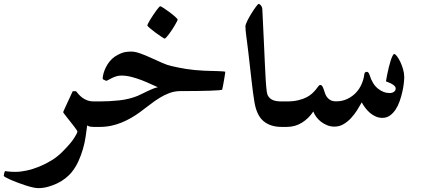

<svg xmlns="http://www.w3.org/2000/svg" viewBox="-84 -659 2186 997"><path d="M425.3 0H401.4Q396 0 386 -1.2Q376 -2.4 368.7 -7.8Q365.2 19 360.6 51Q356 83 346.4 115.7Q336.9 148.4 322.5 179.7Q308.1 210.9 286.1 237.8Q273.9 252.4 255.6 266.8Q237.3 281.2 214.4 292.5Q191.4 303.7 166 310.8Q140.6 317.9 114.7 317.9Q102.5 317.9 84.5 313.7Q66.4 309.6 46.6 303Q26.9 296.4 7.1 289.1Q-12.7 281.7 -28.6 274.7Q-44.4 267.6 -54.4 262Q-64.5 256.3 -64.5 254.4Q-64.5 252.4 -63.7 248.3Q-63 244.1 -62 240Q-61 235.8 -59.6 232.7Q-58.1 229.5 -56.6 229.5Q-54.7 229.5 -42.5 231.4Q-30.3 233.4 -3.4 233.4Q22.9 233.4 54.7 226.6Q86.4 219.7 118.9 206.5Q151.4 193.4 183.1 174.1Q214.8 154.8 240.2 128.9Q282.7 86.4 300.3 59.1Q317.9 31.7 317.9 23.9Q317.9 21.5 312.3 13.4Q306.6 5.4 298.6 -5.1Q290.5 -15.6 281 -27.6Q271.5 -39.6 263.4 -49.8Q255.4 -60.1 249.8 -67.4Q244.1 -74.7 244.1 -77.1Q244.1 -77.6 247.8 -85.9Q251.5 -94.2 256.6 -105.5Q261.7 -116.7 267.8 -129.6Q273.9 -142.6 279.3 -154.5Q284.7 -166.5 288.6 -174.8Q292.5 -183.1 293.9 -185.5H310.5Q316.4 -178.2 324.7 -168.9Q333 -159.7 344 -151.4Q355 -143.1 369.6 -137.7Q384.3 -132.3 401.4 -132.3H425.3Q437.5 -132.3 444.6 -124.8Q451.7 -117.2 455.3 -106.7Q459 -96.2 460 -85.2Q460.9 -74.2 460.9 -66.4Q460.9 -58.6 460 -47.4Q459 -36.1 455.3 -25.4Q451.7 -14.6 444.6 -7.3Q437.5 0 425.3 0Z M1085.9 -286.6Q1085.9 -284.7 1084 -271.5Q1082 -258.3 1079.1 -242.2Q1076.2 -226.1 1073.7 -211.9Q1071.3 -197.8 1069.8 -193.8Q1069.3 -191.9 1052.2 -190.4Q1035.2 -189 1005.9 -188Q976.6 -187 937.5 -186.5Q898.4 -186 854 -186Q823.7 -186 796.9 -176.3Q770 -166.5 744.4 -150.6Q718.8 -134.8 693.6 -115Q668.5 -95.2 642.1 -76.2Q620.6 -60.5 597.4 -47.1Q574.2 -33.7 548.1 -22.9Q522 -12.2 493.7 -6.1Q465.3 0 434.6 0H409.2Q397 0 389.9 -7.3Q382.8 -14.6 379.4 -25.4Q376 -36.1 375 -47.4Q374 -58.6 374 -66.4Q374 -74.2 375 -85.2Q376 -96.2 379.4 -106.7Q382.8 -117.2 389.9 -124.8Q397 -132.3 409.2 -132.3H433.1Q482.9 -132.3 534.4 -137.7Q585.9 -143.1 630.4 -161.1Q642.6 -166.5 656 -173.1Q669.4 -179.7 683.1 -186.3Q696.8 -192.9 710.2 -198.2Q723.6 -203.6 735.8 -206.1Q722.2 -211.4 700.7 -221.7Q679.2 -231.9 653.6 -241.9Q627.9 -252 599.9 -259.3Q571.8 -266.6 545.9 -266.6Q532.2 -266.6 519 -262.5Q505.9 -258.3 495.4 -252.9Q484.9 -247.6 477.3 -243.4Q469.7 -239.3 469.2 -239.3Q467.8 -239.3 464.6 -240.5Q461.4 -241.7 458.3 -243.4Q455.1 -245.1 452.1 -246.6Q449.2 -248 449.2 -249.5Q449.2 -262.2 453.6 -278.1Q458 -293.9 466.1 -310.1Q474.1 -326.2 485.8 -340.6Q497.6 -355 511.7 -364.7Q527.8 -375.5 547.1 -383.3Q566.4 -391.1 597.7 -391.1Q617.7 -391.1 644.3 -381.6Q670.9 -372.1 699.2 -359.1Q727.5 -346.2 755.9 -333.5Q784.2 -320.8 807.1 -315.9Q841.8 -307.6 882.8 -301Q923.8 -294.4 973.6 -292Q989.3 -291.5 1008.5 -290.8Q1027.8 -290 1045.4 -289.8Q1063 -289.6 1074.5 -288.3Q1085.9 -287.1 1085.9 -286.6ZM838.4 -557.1Q838.4 -554.7 834.2 -546.6Q830.1 -538.6 823.7 -527.6Q817.4 -516.6 809.3 -504.4Q801.3 -492.2 793.7 -482.2Q786.1 -472.2 779.8 -465.3Q773.4 -458.5 771 -458.5Q769 -458.5 754.4 -468Q739.7 -477.5 723.6 -489.5Q707.5 -501.5 694.3 -512.7Q681.2 -523.9 681.2 -526.9Q681.2 -529.3 685.3 -537.8Q689.5 -546.4 696.3 -557.4Q703.1 -568.4 711.2 -580.6Q719.2 -592.8 726.6 -602.8Q733.9 -612.8 739.7 -619.6Q745.6 -626.5 748 -626.5Q752 -626.5 766.6 -616.7Q781.2 -606.9 797.4 -595Q813.5 -583 825.9 -571.8Q838.4 -560.5 838.4 -557.1Z M1377.9 0Q1320.8 0 1284.9 -29.5Q1249 -59.1 1237.3 -128.4Q1229.5 -174.8 1222.2 -240.7Q1214.8 -306.6 1205.6 -386.7Q1202.1 -415.5 1199.5 -436Q1196.8 -456.5 1194.8 -471.9Q1192.9 -487.3 1191.7 -498.8Q1190.4 -510.3 1190.4 -521.5Q1190.4 -531.2 1200 -550.5Q1209.5 -569.8 1221.7 -589.4Q1233.9 -608.9 1244.9 -623.8Q1255.9 -638.7 1258.8 -638.7Q1264.6 -638.7 1271.2 -630.4Q1277.8 -622.1 1278.3 -608.9Q1282.7 -517.6 1285.9 -449.5Q1289.1 -381.3 1291.3 -330.8Q1293.5 -280.3 1295.7 -244.6Q1297.9 -209 1301.3 -182.6Q1303.2 -168 1309.8 -158.2Q1316.4 -148.4 1326.4 -142.6Q1336.4 -136.7 1349.6 -134.5Q1362.8 -132.3 1377.9 -132.3H1400.4Q1415 -132.3 1423.8 -119.6Q1432.6 -106.9 1432.6 -70.3Q1432.6 -30.8 1422.9 -15.4Q1413.1 0 1400.4 0Z M2015.1 -258.3Q2015.1 -245.6 2012.7 -224.9Q2010.3 -204.1 2004.9 -180.7Q1999.5 -157.2 1991.2 -133.3Q1982.9 -109.4 1970.2 -90.1Q1957.5 -70.8 1940.4 -58.8Q1923.3 -46.9 1901.4 -46.9Q1883.3 -46.9 1867.2 -54Q1851.1 -61 1837.6 -72.5Q1824.2 -84 1813.2 -98.4Q1802.2 -112.8 1794.4 -127.4Q1783.7 -107.9 1769.8 -85.9Q1755.9 -64 1738 -44.9Q1720.2 -25.9 1699 -13.7Q1677.7 -1.5 1652.3 -1.5Q1632.3 -1.5 1614.5 -8.8Q1596.7 -16.1 1582.3 -27.3Q1567.9 -38.6 1557.9 -52.5Q1547.9 -66.4 1543 -80.1Q1518.6 -43.5 1483.4 -21.7Q1448.2 0 1405.3 0H1381.3Q1369.1 0 1362.1 -7.3Q1355 -14.6 1351.6 -25.4Q1348.1 -36.1 1347.2 -47.4Q1346.2 -58.6 1346.2 -66.4Q1346.2 -74.2 1347.2 -85.2Q1348.1 -96.2 1351.6 -106.7Q1355 -117.2 1362.1 -124.8Q1369.1 -132.3 1381.3 -132.3H1405.3Q1439.9 -132.3 1465.6 -138.7Q1491.2 -145 1508.8 -154.3Q1526.4 -163.6 1538.1 -174.8Q1549.8 -186 1557.1 -195.3L1569.3 -211.4Q1574.2 -217.8 1578.1 -217.8Q1585.9 -217.8 1589.6 -211.4Q1593.3 -205.1 1596.7 -195.6Q1600.1 -186 1603.5 -175.3Q1606.9 -164.6 1613.8 -155Q1620.6 -145.5 1631.8 -139.2Q1643.1 -132.8 1661.6 -132.8Q1693.4 -132.8 1719.5 -145.3Q1745.6 -157.7 1764.4 -177.7Q1783.2 -197.8 1793.9 -222.7Q1804.7 -247.6 1807.6 -272.5Q1808.1 -277.8 1811 -282Q1814 -286.1 1820.8 -286.1Q1829.6 -286.1 1835 -270Q1849.6 -222.2 1878.4 -199Q1907.2 -175.8 1939 -175.8Q1953.1 -175.8 1961.9 -182.6Q1970.7 -189.5 1970.7 -198.7Q1970.7 -207.5 1962.9 -214.4Q1955.1 -221.2 1945.3 -226.1Q1935.5 -231 1928 -233.4Q1920.4 -235.8 1920.4 -237.3Q1920.4 -238.8 1922.4 -249.5Q1924.3 -260.3 1927.5 -276.1Q1930.7 -292 1935.1 -310.1Q1939.5 -328.1 1944.3 -343.3Q1949.2 -358.4 1954.1 -368.4Q1959 -378.4 1963.4 -378.4Q1968.8 -378.4 1977.3 -367.2Q1985.8 -356 1994.4 -338.4Q2002.9 -320.8 2009 -299.6Q2015.1 -278.3 2015.1 -258.3Z"/></svg>

Font: Accordance
Style: Bold
Weight: 700
Version: Version 1.2 (build January 31, 2020) Miklal Software Solutio